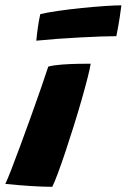

<svg xmlns="http://www.w3.org/2000/svg" viewBox="-56 -701 476 722"><path d="M140.5 1.5Q106 1.5 59 -1.5Q12 -4.5 -36 -9.5Q-29.5 -22.5 -14.2 -61.5Q1 -100.5 20.5 -153.5Q40 -206.5 60.5 -263.2Q81 -320 98.2 -369.8Q115.5 -419.5 125.5 -450.5Q146 -456 176.5 -458.2Q207 -460.5 236.8 -461Q266.5 -461.5 285 -461.5Q282.5 -444 273.2 -407.8Q264 -371.5 250.5 -324.2Q237 -277 221.2 -226.8Q205.5 -176.5 190 -130.2Q174.5 -84 161.5 -49Q148.5 -14 140.5 1.5ZM381.5 -565Q361 -565 324.5 -563.8Q288 -562.5 244.8 -560.2Q201.5 -558 158.2 -554.8Q115 -551.5 80.5 -548Q83 -574 86.5 -598.5Q90 -623 95.5 -648Q121 -654 162.5 -660Q204 -666 250.2 -670.8Q296.5 -675.5 337 -678.2Q377.5 -681 400.5 -681Q399 -668 394 -634.8Q389 -601.5 381.5 -565Z"/></svg>

Font: Grandstander ExtraBold
Style: Italic
Weight: 800
Italic angle: -15°
Designer: Tyler Finck
Foundry: Etcetera Type Co
Version: Version 1.200; ttfautohint (v1.8.3)